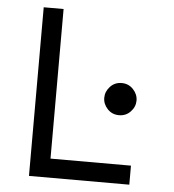

<svg xmlns="http://www.w3.org/2000/svg" viewBox="-51 -747 718 794"><g transform="rotate(5 308.0 -350.0)"><path d="M98.5 0V-700H181V-79H515V0ZM447.5 -282.5Q418.5 -282.5 399.5 -302.8Q380.5 -323 380.5 -349Q380.5 -375 399.5 -395.5Q418.5 -416 447.5 -416Q476 -416 495.2 -395.5Q514.5 -375 514.5 -349Q514.5 -323 495.2 -302.8Q476 -282.5 447.5 -282.5Z"/></g></svg>

Font: Overpass Mono Light
Style: Regular
Weight: 400
Monospace: yes
Version: Version 4.000